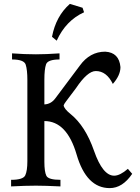

<svg xmlns="http://www.w3.org/2000/svg" viewBox="-20 -968 728 997"><path d="M549.8 8.8Q428.7 8.8 377.9 -165.3Q327.1 -339.4 210.4 -339.4V-127.9Q210.4 -76.7 220.7 -55.4Q231 -34.2 293.9 -34.2V0Q213.4 -3.9 166.5 -3.9Q111.8 -3.9 37.6 0V-34.2Q100.1 -34.2 111.1 -57.4Q122.1 -80.6 122.1 -130.9V-553.2Q122.1 -605 113.5 -632.1Q105 -659.2 42.5 -659.2V-690.9Q106.9 -686 166.5 -686Q218.8 -686 289.1 -690.9V-659.2Q227.5 -659.2 219 -633.5Q210.4 -607.9 210.4 -554.2V-425.8Q244.6 -427.2 266.6 -456.5L394.5 -627.4Q446.8 -699.7 526.4 -699.7Q598.6 -695.8 605.5 -619.6Q605.5 -577.1 565.9 -532.2Q533.2 -599.1 477.5 -599.1Q434.1 -599.1 375 -510.7L323.2 -441.9Q312.5 -427.7 310.5 -420.9Q312.5 -403.3 346.2 -376Q423.3 -314 468.3 -184.8Q513.2 -55.7 572.8 -55.7Q603 -55.7 644 -91.3L666.5 -65.4Q616.2 8.8 549.8 8.8ZM274.4 -756.8 250 -776.9Q270.5 -884.3 342.8 -947.8L408.7 -927.7L416.5 -904.3Q321.8 -861.3 274.4 -756.8Z"/></svg>

Font: Almanac
Style: Regular
Weight: 400
Designer: Eden's Almanac
Version: Version 3.501;March 28, 2021;FontCreator 13.0.0.2683 64-bit